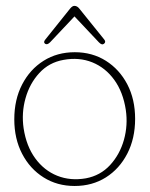

<svg xmlns="http://www.w3.org/2000/svg" viewBox="-20 -608 497 638"><path d="M228.5 -434.5Q286.5 -434.5 331.8 -406Q377 -377.5 403 -327.8Q429 -278 429 -213Q429 -148 403 -97.5Q377 -47 331.8 -18.5Q286.5 10 228 10Q170 10 124.8 -18.5Q79.5 -47 53.5 -97Q27.5 -147 27.5 -211.5Q27.5 -277 53.5 -327.2Q79.5 -377.5 124.8 -406Q170 -434.5 228.5 -434.5ZM265.5 -15.5Q313.5 -24.5 345.8 -59.5Q378 -94.5 391.8 -143.2Q405.5 -192 398 -243Q389 -302 359.8 -342.5Q330.5 -383 286.8 -400.8Q243 -418.5 191 -409Q143 -400.5 110.8 -365.5Q78.5 -330.5 64.8 -281.5Q51 -232.5 58.5 -181.5Q67.5 -122.5 97 -82Q126.5 -41.5 170.2 -24Q214 -6.5 265.5 -15.5ZM146.5 -467.5Q137 -458 130 -462.5Q123 -467.5 130.5 -476.5L213 -579.5Q220.5 -588.5 227 -588.5Q236.5 -588.5 243.5 -579.5L326.5 -476.5Q333 -468.5 325.5 -462.5Q318.5 -457 308.5 -467.5L227.5 -553.5Z"/></svg>

Font: Fraunces 144pt SuperSoft Thin
Style: Regular
Weight: 100
Version: Version 1.000;[0bf87f6ff]